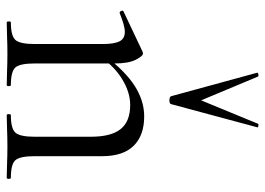

<svg xmlns="http://www.w3.org/2000/svg" viewBox="-126 -644 770 557"><g transform="rotate(90 258.5 -365.0)"><path d="M313.6 0Q310.6 0 310.6 -6Q310.6 -12 313.6 -12Q352.6 -12 364.4 -25.3Q376.2 -38.6 376.2 -81V-243.4Q376.2 -303 353.9 -330.6Q331.6 -358.2 284 -358.2Q247.6 -358.2 209.7 -335.2Q171.8 -312.2 144.8 -271.8L140.6 -283.8Q185.2 -343.4 228.4 -371.1Q271.6 -398.8 317.2 -398.8Q372.4 -398.8 402.5 -368.2Q432.6 -337.6 432.6 -277V-81Q432.6 -38.6 444.1 -25.3Q455.6 -12 495.4 -12Q498.4 -12 498.4 -6Q498.4 0 495.4 0Q477.8 0 454.2 -1Q430.6 -2 404.8 -2Q379.2 -2 355.2 -1Q331.2 0 313.6 0ZM44.6 0Q41.6 0 41.6 -6Q41.6 -12 44.6 -12Q83.6 -12 95.4 -25.3Q107.2 -38.6 107.2 -81V-278.6Q107.2 -312 99.4 -327.3Q91.6 -342.6 72.2 -342.6Q62.4 -342.6 48.8 -338.7Q35.2 -334.8 17.8 -327.8Q13.8 -326.6 11.4 -331.8Q9 -337 12.6 -338.8L129.2 -394Q132 -395.2 134.6 -395.2Q142.4 -395.2 153 -374Q163.6 -352.8 163.6 -312.6V-81Q163.6 -38.6 175.1 -25.3Q186.6 -12 226.4 -12Q229.4 -12 229.4 -6Q229.4 0 226.4 0Q208.8 0 185.2 -1Q161.6 -2 135.8 -2Q110.2 -2 86.2 -1Q62.2 0 44.6 0ZM190.6 -726Q189.6 -729 195.1 -730Q200.6 -731 201.6 -729L270.6 -564L338.6 -729Q339.8 -731 345.2 -730Q350.6 -729 348.6 -726L281.6 -477Q280.6 -472 270.6 -472Q260.6 -472 258.6 -477Z"/></g></svg>

Font: Cormorant Garamond Light
Style: Regular
Weight: 300
Designer: Christian Thalmann (Catharsis Fonts)
Foundry: Catharsis Fonts
Version: Version 4.001